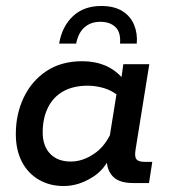

<svg xmlns="http://www.w3.org/2000/svg" viewBox="-20 -613 566 643"><path d="M193 10Q146 10 109.5 -11.5Q73 -33 53 -72Q33 -111 33 -164Q33 -231 59.5 -286.5Q86 -342 135.5 -375Q185 -408 256 -408Q298 -408 334 -393Q365 -379 387 -355L393 -398H480L434 -112Q430 -88 437 -79.5Q444 -71 464 -71H490L479 0H426Q373 0 353 -28Q340 -45 338 -68Q318 -36 287 -18Q242 10 193 10ZM217 -72Q257 -72 295 -98Q327 -119 348 -160L370 -297Q353 -310 328 -318Q300 -326 274 -326Q225 -326 191.5 -307Q158 -288 140.5 -252.5Q123 -217 123 -170Q123 -124 148 -98Q173 -72 217 -72ZM178 -467Q188 -525 224.5 -559Q261 -593 319 -593Q362 -593 389.5 -576Q417 -559 429 -530Q441 -501 438 -467H382Q385 -505 366.5 -522.5Q348 -540 316 -540Q284 -540 263 -521.5Q242 -503 235 -467Z"/></svg>

Font: Rokkitt SemiBold Medium
Style: Italic
Weight: 500
Italic angle: -9°
Version: Version 3.103